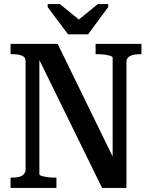

<svg xmlns="http://www.w3.org/2000/svg" viewBox="-20 -926 741 946"><path d="M315 -757H414L513 -891V-906H462L348 -813H389L275 -906H215V-891ZM32 0V-51H42Q61 -51 75.5 -55Q90 -59 98 -68.5Q106 -78 106 -92V-624Q106 -639 97.5 -646Q89 -653 75 -656Q61 -659 42 -659H32V-710H264L552 -120L535 -110V-643Q535 -647 524.5 -650.5Q514 -654 498 -656.5Q482 -659 464 -659H451V-710H677V-659H667Q649 -659 634 -655Q619 -651 611 -642.5Q603 -634 603 -619V0H483L158 -663L174 -673V-67Q174 -63 184.5 -59.5Q195 -56 212 -53.5Q229 -51 245 -51H258V0Z"/></svg>

Font: Roboto Serif 28pt Condensed Medium
Style: Regular
Weight: 500
Width: 3
Designer: Greg Gazdowicz
Foundry: Commercial Type
Version: Version 1.008